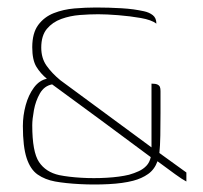

<svg xmlns="http://www.w3.org/2000/svg" viewBox="-20 -484 542 512"><path d="M477 0Q467 -5 447 -19.5Q427 -34 400 -54Q392 -32 375 -20Q358 -8 335 -2Q308 5 270 7Q232 9 193.5 7Q155 5 127 0Q100 -5 80.5 -18.5Q61 -32 51 -62.5Q41 -93 41 -148Q41 -176 48.5 -203.5Q56 -231 70.5 -250.5Q85 -270 105 -274Q88 -288 77 -306Q66 -324 66 -358Q66 -396 82 -417.5Q98 -439 123.5 -449Q149 -459 178.5 -461.5Q208 -464 236 -464Q253 -464 270 -463.5Q287 -463 304 -462Q321 -461 336 -459Q350 -457 364 -454Q378 -451 387.5 -443.5Q397 -436 397 -421Q384 -431 355.5 -436Q327 -441 295.5 -443.5Q264 -446 242 -446Q219 -446 193 -444Q167 -442 143.5 -433.5Q120 -425 105 -407Q90 -389 90 -357Q90 -329 104 -309Q118 -289 141 -270L384 -91V-261Q395 -261 400 -258.5Q405 -256 406.5 -252Q408 -248 408 -241Q408 -214 408 -182.5Q408 -151 407.5 -122.5Q407 -94 405 -76L477 -24ZM119 -259Q98 -255 86.5 -235Q75 -215 70.5 -190.5Q66 -166 66 -150Q66 -79 84 -52Q102 -25 138 -17Q163 -12 196.5 -10Q230 -8 264.5 -10Q299 -12 324 -18Q338 -22 350 -27.5Q362 -33 370.5 -42Q379 -51 382 -65Q316 -114 250.5 -162.5Q185 -211 119 -259Z"/></svg>

Font: Genos Thin
Style: Regular
Weight: 100
Designer: Robert E. Leuschke
Foundry: Robert E. Leuschke
Version: Version 1.010